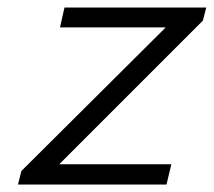

<svg xmlns="http://www.w3.org/2000/svg" viewBox="-20 -492 570 512"><path d="M28 0 37 -36 422 -419H140L152 -472H530L521 -437L138 -54H437L424 0Z"/></svg>

Font: Coval
Style: ExtraLight Italic
Weight: 200
Foundry: Context Ltd
Version: Version 001.000